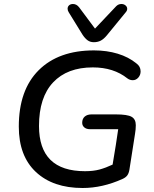

<svg xmlns="http://www.w3.org/2000/svg" viewBox="-20 -931 769 960"><path d="M74 -298Q74 -481 173.5 -580Q273 -679 450 -679Q514 -679 568.5 -662.5Q623 -646 662 -614Q683 -599 683 -574Q683 -556 671.5 -543Q660 -530 644 -530Q629 -530 617 -539Q548 -594 444 -594Q316 -594 245.5 -519Q175 -444 175 -301Q175 -75 405 -75Q447 -75 478 -83.5Q509 -92 543 -108Q555 -185 559 -205L571 -285H540H430Q412 -285 401.5 -294Q391 -303 391 -317Q391 -337 403.5 -348Q416 -359 438 -359H559Q617 -359 638 -347Q659 -335 659 -305Q659 -284 655 -261L627 -82Q624 -64 616 -53.5Q608 -43 592 -36Q492 9 393 9Q245 9 159.5 -71Q74 -151 74 -298ZM393 -757 324 -869Q318 -878 318 -887Q318 -898 325.5 -904.5Q333 -911 345 -911Q363 -911 376 -894L455 -788L561 -900Q572 -911 587 -911Q599 -911 607.5 -904Q616 -897 616 -887Q616 -878 609 -870L514 -754Q499 -736 484 -728Q469 -720 449 -720Q431 -720 418 -729.5Q405 -739 393 -757Z"/></svg>

Font: SN Pro
Style: Italic
Weight: 400
Italic angle: -9°
Designer: Tobias Whetton
Foundry: Supernotes
Version: Version 1.003